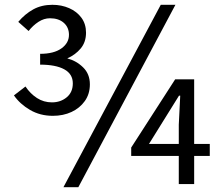

<svg xmlns="http://www.w3.org/2000/svg" viewBox="-20 -766 929 799"><path d="M200 -284Q147 -284 105 -308.5Q63 -333 38 -369L86 -406Q106 -376 134 -358Q162 -340 196 -340Q232 -340 257.5 -361Q283 -382 283 -419Q283 -458 247.5 -477.5Q212 -497 147 -497V-542Q204 -542 235.5 -564.5Q267 -587 267 -621Q267 -652 245.5 -671Q224 -690 188 -690Q163 -690 140 -675Q117 -660 99 -637L56 -675Q84 -708 118.5 -727Q153 -746 198 -746Q236 -746 268 -732Q300 -718 319 -692Q338 -666 338 -630Q338 -591 316 -564.5Q294 -538 260 -523Q298 -513 326 -485.5Q354 -458 354 -415Q354 -375 333 -345.5Q312 -316 277.5 -300Q243 -284 200 -284ZM244 13 649 -746H710L306 13ZM724 0V-247L730 -368H725L669 -278L600 -167H853V-117H526V-152L709 -436H788V0Z"/></svg>

Font: Noto Sans TC
Style: Regular
Weight: 400
Designer: Ryoko NISHIZUKA  (kana, bopomofo & ideographs); Paul D. Hunt (Latin, Greek & Cyrillic); Sandoll Communications , Soo-you
Foundry: Adobe
Version: Version 2.004-H2;hotconv 1.0.118;makeotfexe 2.5.65603